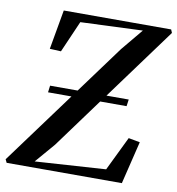

<svg xmlns="http://www.w3.org/2000/svg" viewBox="-97 -818 824 892"><g transform="rotate(10 315.5 -371.5)"><path d="M-6.5 0 -14 -15.5 236.5 -356H126L130 -388H260L425 -612.5L510 -715L217 -703L152 -554L99 -556.5L132 -743H638.5L645 -727.5L396 -388H501L496.5 -356H372L200.5 -122L120.5 -29L454 -50.5L532 -211.5L586 -201.5L537 0Z"/></g></svg>

Font: Merriweather 144pt Medium
Style: Italic
Weight: 500
Italic angle: -7.8°
Version: Version 2.101